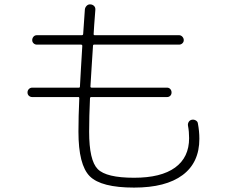

<svg xmlns="http://www.w3.org/2000/svg" viewBox="-20 -811 1040 876"><path d="M127 -368.2Q118.2 -368.2 111.8 -374Q105.5 -379.9 105.5 -389.2Q105.5 -398.4 111.8 -404.8Q118.2 -411.1 127 -411.1H339.8Q344.7 -411.1 344.7 -416Q345.7 -427.7 349.1 -494.6Q352.5 -561.5 355.5 -601.6Q355.5 -606.4 350.6 -607.4H148.4Q139.6 -607.4 133.3 -613.3Q127 -619.1 127 -627.9Q127 -636.7 132.8 -643.6Q138.7 -650.4 148.4 -650.4H353.5Q358.4 -650.4 359.4 -655.3Q361.3 -687.5 367.2 -767.6Q368.2 -777.3 375.5 -784.7Q382.8 -792 393.1 -791Q403.3 -790 409.7 -783.2Q416 -776.4 415 -765.6Q408.2 -679.7 407.2 -655.3Q407.2 -650.4 412.1 -650.4H796.9Q805.7 -650.4 812 -643.6Q818.4 -636.7 818.4 -627.9Q818.4 -619.1 812 -613.3Q805.7 -607.4 796.9 -607.4H409.2Q404.3 -607.4 404.3 -601.6Q402.3 -574.2 398.4 -510.7Q394.5 -447.3 392.6 -416Q392.6 -411.1 398.4 -411.1H742.2Q751 -411.1 756.8 -404.8Q762.7 -398.4 762.7 -389.2Q762.7 -379.9 756.8 -374Q751 -368.2 742.2 -368.2H396.5Q391.6 -368.2 390.6 -363.3Q386.7 -279.3 386.7 -210Q386.7 -79.1 425.8 -39.6Q464.8 0 591.8 0Q714.8 0 778.8 -46.4Q842.8 -92.8 842.8 -180.7Q842.8 -210.9 837.9 -236.3Q835.9 -246.1 840.8 -254.4Q845.7 -262.7 855 -264.6Q864.3 -266.6 873 -261.7Q881.8 -256.8 882.8 -248Q889.6 -212.9 889.6 -177.7Q889.6 -69.3 813 -12.2Q736.3 44.9 591.8 44.9Q441.4 44.9 389.6 -6.8Q337.9 -58.6 337.9 -210Q337.9 -279.3 341.8 -363.3Q341.8 -368.2 337.9 -368.2Z"/></svg>

Font: Rounded-L Mgen+ 1m light
Style: Regular
Weight: 200
Designer: [Source Han Sans]
Ryoko NISHIZUKA  (kana & ideographs); Paul D. Hunt (Latin, Greek & Cyrillic); Wenlong ZHANG  (bopomofo
Version: Version 1.059.20150602